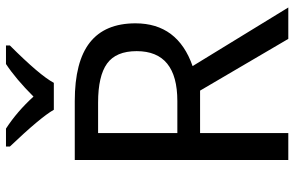

<svg xmlns="http://www.w3.org/2000/svg" viewBox="-191 -793 984 642"><g transform="rotate(-90 301.0 -472.0)"><path d="M255 -784Q230 -828 132 -931V-944H192Q249 -907 299 -852Q358 -911 408 -944H470V-931Q370 -831 345 -784ZM284 -714Q416 -714 480 -663.5Q544 -613 544 -511Q544 -370 401 -320L597 0H492L319 -295H177V0H87V-714ZM279 -636H177V-371H284Q451 -371 451 -507Q451 -576 409.5 -606Q368 -636 279 -636Z"/></g></svg>

Font: Advent Sans Logo
Style: Regular
Weight: 400
Designer: Types & Symbols
Foundry: Types & Symbols
Version: Version 1.002